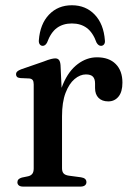

<svg xmlns="http://www.w3.org/2000/svg" viewBox="-20 -692 490 712"><path d="M193 -260.5Q193 -331.5 213.8 -380.2Q234.5 -429 268 -454.2Q301.5 -479.5 339.5 -479.5Q384.5 -479.5 409.2 -454.5Q434 -429.5 434 -385.5Q434 -351.5 419.5 -333.8Q405 -316 381.5 -316Q358.5 -316 345.5 -329Q332.5 -342 332.5 -365.5V-382.5Q332.5 -399.5 324.5 -407.8Q316.5 -416 298.5 -416Q277 -416 256.5 -398.8Q236 -381.5 223 -347.2Q210 -313 210 -260.5ZM204.5 -450 210 -331.5V-68Q210 -55.5 215.8 -49Q221.5 -42.5 235.5 -40.5L280.5 -34.5Q290.5 -33 295.5 -28.5Q300.5 -24 300.5 -16.5Q300.5 -9 294.8 -4.5Q289 0 278 0H66.5Q55 0 49.8 -4.5Q44.5 -9 44.5 -16Q44.5 -22.5 48.5 -26.8Q52.5 -31 61 -33.5L85 -38.5Q95 -41 100 -47.8Q105 -54.5 105 -67.5V-379Q105 -390 101.2 -395Q97.5 -400 89 -401L55 -402.5Q46.5 -403.5 43 -407Q39.5 -410.5 39.5 -416.5Q39.5 -422.5 43.8 -426.8Q48 -431 58.5 -435L141 -463.5Q160 -471 169.5 -473.2Q179 -475.5 185 -475.5Q194 -475.5 198.8 -469.5Q203.5 -463.5 204.5 -450ZM246.5 -605Q214 -605 191.2 -588.5Q168.5 -572 154.5 -534Q148 -522 138.5 -522Q131.5 -522 127.5 -527.5Q123.5 -533 124 -542Q128.5 -603 161.8 -637.8Q195 -672.5 246.5 -672.5Q298 -672.5 331.2 -637.8Q364.5 -603 369 -542Q370 -533 365.8 -527.5Q361.5 -522 354.5 -522Q345 -522 338 -534Q324.5 -571.5 302 -588.2Q279.5 -605 246.5 -605Z"/></svg>

Font: Fraunces 17pt
Style: Regular
Weight: 400
Version: Version 1.000;[b76b70a41]